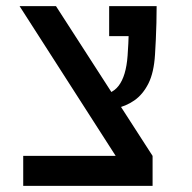

<svg xmlns="http://www.w3.org/2000/svg" viewBox="-20 -606 626 626"><path d="M419.9 0 43.9 -585.9H162.6L477.5 -97.7V0ZM55.7 0V-97.7H477.5V0ZM287.1 -245.6 290 -294.4Q342.3 -294.4 366.7 -326.2Q391.1 -357.9 396 -424.3Q398.9 -463.4 399.9 -505.4Q400.9 -547.4 400.9 -585.9H490.7Q490.7 -560.1 490 -531.2Q489.3 -502.4 488 -475.6Q486.8 -448.7 485.4 -428.2Q481.9 -369.6 463.9 -333.7Q445.8 -297.9 418 -278.6Q390.1 -259.3 356.2 -252.4Q322.3 -245.6 287.1 -245.6ZM335.9 -488.3V-585.9H486.3L466.3 -488.3Z"/></svg>

Font: Cascadia Code
Style: Regular
Weight: 400
Monospace: yes
Designer: Aaron Bell
Foundry: Saja Typeworks
Version: Version 2106.017